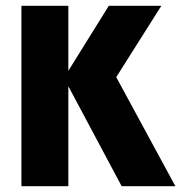

<svg xmlns="http://www.w3.org/2000/svg" viewBox="-20 -645 628 665"><path d="M401.4 0 201.4 -375 356.9 -625H538.9L382.6 -377.8L587.5 0ZM54.2 0V-625H216.7V0Z"/></svg>

Font: Afacad Flux ExtraBold
Style: Regular
Weight: 800
Designer: Kristian Moeller
Foundry: Dicotype
Version: Version 1.100